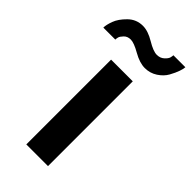

<svg xmlns="http://www.w3.org/2000/svg" viewBox="-293 -784 839 839"><g transform="rotate(45 126.0 -365.0)"><path d="M195 0H61V-524H195ZM12 -599H-62Q-62 -616 -52 -643.5Q-42 -671 -13.5 -699Q15 -727 55 -727Q87 -727 126 -703.5Q165 -680 187 -680Q208 -680 221.5 -692.5Q235 -705 237.5 -714.5Q240 -724 240 -730H314Q314 -721 307.5 -702Q301 -683 288 -659.5Q275 -636 249 -619Q223 -602 191 -602Q159 -602 119.5 -624.5Q80 -647 60 -647Q40 -647 28 -634.5Q16 -622 14 -613.5Q12 -605 12 -599Z"/></g></svg>

Font: Raleway
Style: Bold
Weight: 700
Designer: Matt McInerney, Pablo Impallari, Rodrigo Fuenzalida
Foundry: Matt McInerney, Pablo Impallari, Rodrigo Fuenzalida
Version: Version 3.000